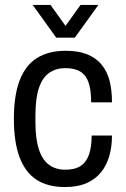

<svg xmlns="http://www.w3.org/2000/svg" viewBox="-20 -743 508 775"><path d="M242 12Q173 12 127.5 -17.5Q82 -47 59 -108.5Q36 -170 36 -263Q36 -358 59.5 -419Q83 -480 129.5 -509Q176 -538 245 -538Q295 -538 330 -524.5Q365 -511 388 -484.5Q411 -458 421.5 -419.5Q432 -381 432 -330H348Q348 -378 338 -408.5Q328 -439 305 -453.5Q282 -468 243 -468Q207 -468 179.5 -449.5Q152 -431 137.5 -389Q123 -347 123 -276V-248Q123 -184 136.5 -141.5Q150 -99 177 -78.5Q204 -58 244 -58Q283 -58 306 -73.5Q329 -89 339.5 -120Q350 -151 350 -196H432Q432 -152 421.5 -114.5Q411 -77 388.5 -48.5Q366 -20 330 -4Q294 12 242 12ZM112 -723H184L265 -610H224L305 -723H377L282 -591H207Z"/></svg>

Font: Archivo SemiCondensed
Style: Regular
Weight: 400
Width: 4
Designer: Hector Gatti
Foundry: Omnibus-Type
Version: Version 2.001